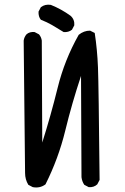

<svg xmlns="http://www.w3.org/2000/svg" viewBox="-20 -814 540 827"><path d="M121 -8 102 -18Q88 -41 88 -69Q88 -97 82 -639Q84 -654 94 -666Q107 -678 129 -676L148 -666Q158 -654 160 -639L162 -200Q199 -317 228.5 -436.5Q258 -556 319 -664Q341 -682 368 -682L388 -672Q399 -600 402 -524Q405 -448 409 -39L399 -20Q384 -6 362 -8L343 -18Q333 -33 331 -51L329 -487Q290 -370 261 -251Q232 -132 176 -20Q152 -2 121 -8ZM254 -676Q230 -691 206 -705Q182 -719 156 -729Q145 -742 146 -764L156 -783Q174 -797 199 -793Q244 -775 284 -746Q302 -730 300 -705L290 -686Q275 -674 254 -676Z"/></svg>

Font: Kosefont JP
Style: Regular
Weight: 400
Designer: Nozomi Seto 瀬戸のぞみ
Version: Version 3.00;June 19, 2020